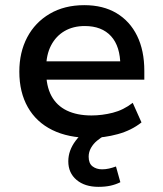

<svg xmlns="http://www.w3.org/2000/svg" viewBox="-20 -526 633 745"><path d="M332 9Q245 9 183 -21.5Q121 -52 88 -110Q55 -168 55 -248Q55 -323 85.5 -381Q116 -439 173 -472.5Q230 -506 307 -506Q380 -506 432 -475Q484 -444 512 -387Q540 -330 540 -251V-217H140V-288H465L447 -270Q447 -346 411 -385.5Q375 -425 309 -425Q264 -425 230.5 -405.5Q197 -386 178 -349.5Q159 -313 159 -261V-250Q159 -192 179.5 -154Q200 -116 239.5 -97Q279 -78 335 -78Q376 -78 417.5 -88.5Q459 -99 495 -127L529 -51Q490 -20 437 -5.5Q384 9 332 9ZM362 199Q309 199 277 172Q245 145 245 100Q245 58 273.5 20Q302 -18 348 -40L386 0Q371 8 356.5 20Q342 32 333 48Q324 64 324 82Q324 108 339 119.5Q354 131 376 131Q390 131 403 128Q416 125 430 120L447 181Q429 190 408.5 194.5Q388 199 362 199Z"/></svg>

Font: Nunito Sans 8pt SemiBold
Style: Regular
Weight: 600
Version: Version 3.101;gftools[0.9.27]